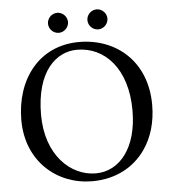

<svg xmlns="http://www.w3.org/2000/svg" viewBox="-56 -857 814 917"><g transform="rotate(-5 351.0 -398.0)"><path d="M393 -758C393 -732 415 -710 441 -710C467 -710 489 -732 489 -758C489 -784 467 -806 441 -806C415 -806 393 -784 393 -758ZM204 -758C204 -732 226 -710 252 -710C278 -710 300 -732 300 -758C300 -784 278 -806 252 -806C226 -806 204 -784 204 -758ZM331 -622C463 -622 570 -512 570 -310C570 -131 484 -26 370 -26C248 -26 133 -135 133 -327C133 -537 232 -622 331 -622ZM666 -329C666 -536 523 -658 344 -658C150.3 -658 37 -503.9 37 -310C37 -113 180 10 350 10C460.8 10 549.3 -37.7 604.2 -116C644 -172.7 666 -245 666 -329Z"/></g></svg>

Font: Libertinus Serif
Style: Regular
Weight: 400
Designer: Philipp H. Poll
Foundry: Khaled Hosny
Version: Version 6.2